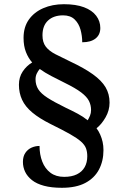

<svg xmlns="http://www.w3.org/2000/svg" viewBox="-20 -780 584 913"><path d="M274 113Q225 113 189.5 103.5Q154 94 132 76.5Q110 59 99.5 37Q89 15 89 -10Q89 -36 100.5 -53Q112 -70 130 -78Q148 -86 168 -86Q168 -45 181 -11.5Q194 22 220 41.5Q246 61 285 61Q321 61 345.5 49Q370 37 382.5 15Q395 -7 395 -37Q395 -58 389 -74.5Q383 -91 365 -107Q347 -123 312.5 -142.5Q278 -162 221 -190Q167 -217 133.5 -245Q100 -273 85 -305.5Q70 -338 70 -377Q70 -413 88 -440Q106 -467 133 -483Q115 -503 103.5 -532Q92 -561 92 -600Q92 -651 117 -686.5Q142 -722 185.5 -741Q229 -760 284 -760Q341 -760 379.5 -745.5Q418 -731 437.5 -705Q457 -679 457 -647Q457 -615 434.5 -597Q412 -579 371 -579Q371 -609 363 -638.5Q355 -668 335 -687.5Q315 -707 280 -707Q235 -707 208.5 -682.5Q182 -658 182 -612Q182 -579 197.5 -558.5Q213 -538 243 -522.5Q273 -507 315 -487Q381 -456 422 -426.5Q463 -397 482 -365Q501 -333 501 -292Q501 -255 482 -222Q463 -189 439 -170Q449 -157 456.5 -140Q464 -123 468 -105Q472 -87 472 -66Q472 -14 450.5 26.5Q429 67 385.5 90Q342 113 274 113ZM397 -208Q403 -218 408 -230Q413 -242 413 -257Q413 -280 403 -300Q393 -320 366 -340.5Q339 -361 288 -386Q254 -403 224 -418.5Q194 -434 169 -452Q161 -443 155 -430.5Q149 -418 149 -403Q149 -376 162 -355.5Q175 -335 206 -315Q237 -295 292 -268Q324 -253 350 -239Q376 -225 397 -208Z"/></svg>

Font: Noto Serif Gujarati SemiBold
Style: Regular
Weight: 600
Version: Version 2.102